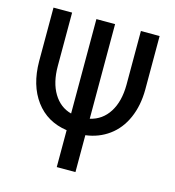

<svg xmlns="http://www.w3.org/2000/svg" viewBox="-106 -801 813 891"><g transform="rotate(15 300.0 -355.5)"><path d="M461.4 -710.9H551.3V-452.6Q550.8 -376.5 524.4 -316.4Q498 -256.3 449.2 -220.7Q400.4 -185.1 337.4 -177.2V0H247.6V-177.2Q151.4 -190.9 96.7 -264.6Q42 -338.4 41.5 -453.6V-710.9H130.9V-454.1Q130.9 -375 162.1 -323.2Q193.4 -271.5 247.6 -257.3V-710.9H337.4V-256.3Q395.5 -269.5 428.2 -320.8Q460.9 -372.1 461.4 -452.1Z"/></g></svg>

Font: RobotoCondensed-Regular
Style: Regular
Weight: 400
Designer: Google
Version: Version 2.001201; 2014